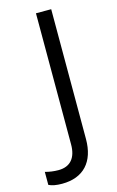

<svg xmlns="http://www.w3.org/2000/svg" viewBox="-213 -768 616 1010"><g transform="rotate(-15 94.5 -263.0)"><path d="M-5.9 188C111.3 188 175.8 116.7 175.8 -6.8V-713.9H92.8V0C92.8 73.7 58.6 113.8 -5.9 113.8C-30.8 113.8 -55.2 110.4 -78.1 104V174.8C-60.5 183.6 -36.6 188 -5.9 188Z"/></g></svg>

Font: Sahel
Style: Regular
Weight: 400
Foundry: Saber Rastikerdar (saber.rastikerdar@gmail.com)
Version: Version 3.4.0